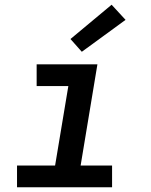

<svg xmlns="http://www.w3.org/2000/svg" viewBox="-20 -792 640 812"><path d="M52 0V-92H213L269 -428H135V-520H392L321 -92H454V0ZM326 -573 278 -627 452 -772 511 -708Z"/></svg>

Font: Iosevka SS04 Semibold Extended
Style: Italic
Weight: 600
Width: 7
Italic angle: -9°
Monospace: yes
Designer: Belleve Invis
Foundry: Belleve Invis
Version: Version 19.0.0; ttfautohint (v1.8.4)